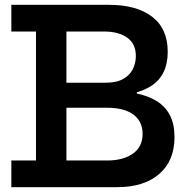

<svg xmlns="http://www.w3.org/2000/svg" viewBox="-20 -775 788 795"><path d="M335.5 -644.5V-755H432Q545 -755 609.8 -705.8Q674.5 -656.5 674.5 -560.5Q674.5 -465 608.5 -420.8Q542.5 -376.5 416 -376.5H217V-432.5H417Q462.5 -432.5 490 -448Q517.5 -463.5 530 -488.8Q542.5 -514 542.5 -543Q542.5 -594 506.5 -619.2Q470.5 -644.5 411 -644.5ZM325.5 -110.5H424Q490 -110.5 530.2 -138.8Q570.5 -167 570.5 -221Q570.5 -244 562 -263.8Q553.5 -283.5 535.5 -298.2Q517.5 -313 488.8 -321Q460 -329 419 -329H217V-399.5H419Q487.5 -399.5 540.2 -389.2Q593 -379 629.2 -356.2Q665.5 -333.5 684 -297Q702.5 -260.5 702.5 -207.5Q702.5 -109 639.2 -54.5Q576 0 465 0H325.5ZM27 -644.5V-755H358.5V-644.5H255V-110.5H358.5V0H27V-110.5H129V-644.5ZM498.5 -404.5H546.5V-375H498.5Z"/></svg>

Font: Hepta Slab SemiBold
Style: Regular
Weight: 600
Designer: Michael LaGattuta
Foundry: Michael LaGattuta
Version: Version 1.102